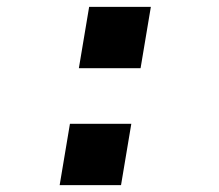

<svg xmlns="http://www.w3.org/2000/svg" viewBox="-20 -540 640 560"><path d="M390 -341H210L240 -520H420ZM154 0 184 -179H363L333 0Z"/></svg>

Font: Iosevka SS04 XBd Ex
Style: Italic
Weight: 800
Width: 7
Italic angle: -9°
Monospace: yes
Designer: Belleve Invis
Foundry: Belleve Invis
Version: Version 19.0.0; ttfautohint (v1.8.4)